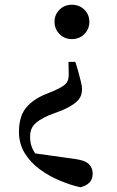

<svg xmlns="http://www.w3.org/2000/svg" viewBox="-20 -563 495 810"><path d="M283 -543Q315 -543 336 -522Q357 -501 357 -471Q357 -441 336 -419.5Q315 -398 283 -398Q252 -398 231 -419.5Q210 -441 210 -471Q210 -501 231 -522Q252 -543 283 -543ZM60 -7Q60 -67 85.5 -102.5Q111 -138 164 -162L210 -181Q245 -197 257 -209Q269 -221 270 -245L269 -302H298L310 -262Q317 -234 321.5 -217.5Q326 -201 326 -186Q326 -157 307 -137.5Q288 -118 243 -98L185 -76Q140 -56 123 -36Q106 -16 107 19Q108 57 130.5 86.5Q153 116 203 147L98 80L299 108Q340 114 355.5 130Q371 146 371 169Q371 193 357.5 207Q344 221 319 227Q278 218 232.5 199Q187 180 147.5 151Q108 122 84 82.5Q60 43 60 -7Z"/></svg>

Font: Noto Serif JP ExtraLight SemiBold
Style: Regular
Weight: 600
Version: Version 2.003-H1;hotconv 1.1.1;makeotfexe 2.6.0